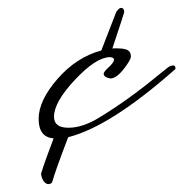

<svg xmlns="http://www.w3.org/2000/svg" viewBox="-20 -577 465 487"><path d="M406 -406Q413 -411 419 -411Q425 -411 425 -404V-402Q260 -256 153 -229Q121 -146 112 -114Q108 -110 102.5 -110Q97 -110 91.5 -116.5Q86 -123 84 -136Q94 -169 116 -226Q78 -229 78 -275.5Q78 -322 126 -377Q174 -432 237 -449L275 -547Q282 -557 287 -557Q295 -557 295 -546Q295 -544 265 -454Q270 -455 285.5 -454Q301 -453 306.5 -448Q312 -443 312 -434Q312 -425 293.5 -401.5Q275 -378 260 -378Q243 -381 243 -390Q243 -394 252 -403Q269 -418 269 -425Q269 -432 258 -432Q223 -431 170 -374.5Q117 -318 117 -281Q117 -253 153.5 -253Q190 -253 232 -279Q306 -324 381 -386Z"/></svg>

Font: Mrs Saint Delafield
Style: Regular
Weight: 400
Designer: Alejandro Paul
Foundry: Alejandro Paul
Version: Version 1.001